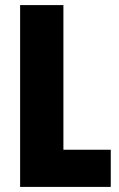

<svg xmlns="http://www.w3.org/2000/svg" viewBox="-20 -734 468 754"><path d="M59 0H415V-146H229V-714H59Z"/></svg>

Font: Noto Sans Lao ExtraCondensed Black
Style: Regular
Weight: 900
Width: 2
Designer: Monotype Design Team
Foundry: Monotype Imaging Inc.
Version: Version 2.003